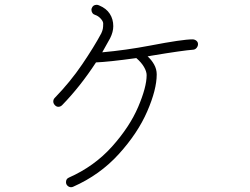

<svg xmlns="http://www.w3.org/2000/svg" viewBox="-20 -783 1040 800"><path d="M805 -599Q805 -591 799.5 -584Q794 -577 786 -576Q743 -573 611 -551L595 -548Q611 -534 622 -514.5Q633 -495 633 -473Q633 -410 593.5 -319Q554 -228 475 -141Q396 -54 285 -5Q281 -3 276 -3Q268 -3 261.5 -9Q255 -15 255 -24Q255 -38 267 -43Q373 -90 446.5 -172Q520 -254 555.5 -337Q591 -420 591 -470Q591 -485 580 -504Q569 -523 548 -541Q432 -525 380 -523Q314 -422 239 -345Q232 -338 223 -338Q215 -338 208.5 -345Q202 -352 202 -360Q202 -369 208 -375Q273 -442 322.5 -515Q372 -588 402 -644Q407 -655 408.5 -663Q410 -671 410 -685Q410 -694 399.5 -705.5Q389 -717 376 -721Q369 -723 365 -729Q361 -735 361 -742Q361 -746 362 -748Q367 -763 383 -763Q388 -763 394 -760Q423 -748 437.5 -725.5Q452 -703 452 -674Q452 -650 439 -624Q430 -607 406 -565Q505 -574 605 -593Q740 -619 782 -619Q791 -619 798 -613.5Q805 -608 805 -599Z"/></svg>

Font: Tsukimi Rounded Light
Style: Regular
Weight: 300
Designer: Takashi Funayama
Foundry: Takashi Funayama
Version: Version 1.032; ttfautohint (v1.8.3)